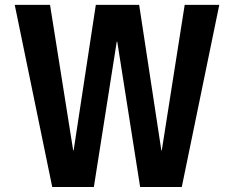

<svg xmlns="http://www.w3.org/2000/svg" viewBox="-20 -750 937 770"><path d="M180.7 -730.5 273.4 -147.5H275.4L364.3 -730.5H538.1L627 -147.5H628.9L720.7 -730.5H859.4L709 0H542L450.2 -583H448.2L356.4 0H189.5L39.1 -730.5Z"/></svg>

Font: Mgen+ 1c bold
Style: Bold
Weight: 700
Designer: [Source Han Sans]
Ryoko NISHIZUKA  (kana & ideographs); Paul D. Hunt (Latin, Greek & Cyrillic); Wenlong ZHANG  (bopomofo
Version: Version 1.059.20150602